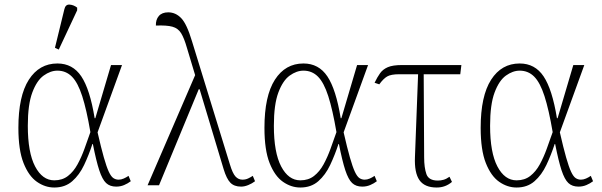

<svg xmlns="http://www.w3.org/2000/svg" viewBox="-20 -826 2683 856"><path d="M222 10Q181 10 144.5 -15.5Q108 -41 85 -99Q62 -157 62 -256Q62 -398 108.5 -470.5Q155 -543 236 -543Q304 -543 342.5 -485.5Q381 -428 402 -299H405L475 -536H524L415 -236Q431 -166 443 -124Q455 -82 465 -60.5Q475 -39 485.5 -32Q496 -25 509 -25Q520 -25 531.5 -30Q543 -35 553 -42L563 -18Q550 -8 533.5 -1Q517 6 498 6Q470 6 453 -10Q436 -26 422.5 -67Q409 -108 394 -184H392Q376 -135 355 -90.5Q334 -46 302 -18Q270 10 222 10ZM222 -22Q258 -22 283 -41.5Q308 -61 325.5 -93Q343 -125 356.5 -162.5Q370 -200 383 -237Q366 -337 346.5 -397.5Q327 -458 300.5 -484.5Q274 -511 236 -511Q205 -511 174.5 -489Q144 -467 124 -413.5Q104 -360 104 -265Q104 -146 136.5 -84Q169 -22 222 -22ZM242 -605 225 -613 267 -785Q272 -807 290.5 -805.5Q309 -804 324 -792V-780Z M638 0 850 -491 813 -614Q801 -656 787.5 -678Q774 -700 748.5 -707Q723 -714 675 -712Q674 -738 688 -754.5Q702 -771 730 -771Q763 -771 788 -745Q813 -719 836 -642L1005 -93Q1017 -53 1030 -39Q1043 -25 1061 -25Q1075 -25 1086.5 -30.5Q1098 -36 1107 -42L1117 -18Q1104 -8 1087 -1Q1070 6 1055 6Q1024 6 1007 -11.5Q990 -29 977 -72L870 -428H866L689 0Z M1319 10Q1278 10 1241.5 -15.5Q1205 -41 1182 -99Q1159 -157 1159 -256Q1159 -398 1205.5 -470.5Q1252 -543 1333 -543Q1401 -543 1439.5 -485.5Q1478 -428 1499 -299H1502L1572 -536H1621L1512 -236Q1528 -166 1540 -124Q1552 -82 1562 -60.5Q1572 -39 1582.5 -32Q1593 -25 1606 -25Q1617 -25 1628.5 -30Q1640 -35 1650 -42L1660 -18Q1647 -8 1630.5 -1Q1614 6 1595 6Q1567 6 1550 -10Q1533 -26 1519.5 -67Q1506 -108 1491 -184H1489Q1473 -135 1452 -90.5Q1431 -46 1399 -18Q1367 10 1319 10ZM1319 -22Q1355 -22 1380 -41.5Q1405 -61 1422.5 -93Q1440 -125 1453.5 -162.5Q1467 -200 1480 -237Q1463 -337 1443.5 -397.5Q1424 -458 1397.5 -484.5Q1371 -511 1333 -511Q1302 -511 1271.5 -489Q1241 -467 1221 -413.5Q1201 -360 1201 -265Q1201 -146 1233.5 -84Q1266 -22 1319 -22Z M1927 10Q1873 10 1850 -23Q1827 -56 1830 -126L1844 -495H1760Q1723 -495 1706 -485Q1689 -475 1671 -450L1650 -457Q1662 -482 1674.5 -499.5Q1687 -517 1709 -526.5Q1731 -536 1772 -536H2037L2032 -495H1869L1871 -124Q1871 -79 1881 -50Q1891 -21 1932 -21Q1945 -21 1957.5 -24.5Q1970 -28 1984 -38L1995 -15Q1966 10 1927 10Z M2283 10Q2242 10 2205.5 -15.5Q2169 -41 2146 -99Q2123 -157 2123 -256Q2123 -398 2169.5 -470.5Q2216 -543 2297 -543Q2365 -543 2403.5 -485.5Q2442 -428 2463 -299H2466L2536 -536H2585L2476 -236Q2492 -166 2504 -124Q2516 -82 2526 -60.5Q2536 -39 2546.5 -32Q2557 -25 2570 -25Q2581 -25 2592.5 -30Q2604 -35 2614 -42L2624 -18Q2611 -8 2594.5 -1Q2578 6 2559 6Q2531 6 2514 -10Q2497 -26 2483.5 -67Q2470 -108 2455 -184H2453Q2437 -135 2416 -90.5Q2395 -46 2363 -18Q2331 10 2283 10ZM2283 -22Q2319 -22 2344 -41.5Q2369 -61 2386.5 -93Q2404 -125 2417.5 -162.5Q2431 -200 2444 -237Q2427 -337 2407.5 -397.5Q2388 -458 2361.5 -484.5Q2335 -511 2297 -511Q2266 -511 2235.5 -489Q2205 -467 2185 -413.5Q2165 -360 2165 -265Q2165 -146 2197.5 -84Q2230 -22 2283 -22Z"/></svg>

Font: Noto Serif SemiCondensed ExtraLight
Style: Regular
Weight: 200
Width: 4
Designer: Monotype Design Team
Foundry: Monotype Imaging Inc.
Version: Version 2.014